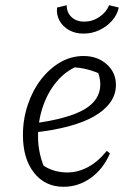

<svg xmlns="http://www.w3.org/2000/svg" viewBox="-20 -709 497 737"><path d="M224 8Q153 8 110.5 -46Q68 -100 68 -191Q68 -251 86.5 -306.5Q105 -362 137.5 -404Q170 -446 211.5 -470Q253 -494 301 -494Q354 -494 389.5 -462.5Q425 -431 425 -383Q425 -346 403 -315.5Q381 -285 340.5 -262Q300 -239 241 -223.5Q182 -208 107 -200V-235Q242 -253 303.5 -289Q365 -325 365 -385Q365 -413 352 -441L374 -421Q347 -434 317.5 -442Q288 -450 255 -451L279 -456Q231 -436 197 -395Q163 -354 144.5 -299.5Q126 -245 126 -184Q126 -151 133.5 -117.5Q141 -84 156 -53L141 -77Q164 -61 188.5 -54Q213 -47 238 -47Q279 -47 317.5 -67.5Q356 -88 390 -130L402 -120Q376 -60 328.5 -26Q281 8 224 8ZM301 -580Q269 -580 245 -593.5Q221 -607 208.5 -629.5Q196 -652 199 -680L236 -689Q236 -661 254.5 -643.5Q273 -626 304 -626Q335 -626 361.5 -644Q388 -662 399 -689L436 -680Q430 -652 410 -629.5Q390 -607 361.5 -593.5Q333 -580 301 -580Z"/></svg>

Font: Piazzolla 8pt ExtraLight
Style: Italic
Weight: 250
Italic angle: -11.3°
Designer: Juan Pablo del Peral
Foundry: Huerta Tipografica
Version: Version 2.001